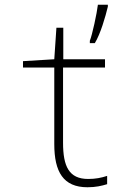

<svg xmlns="http://www.w3.org/2000/svg" viewBox="-20 -780 540 810"><path d="M359 -608V-598H380C404 -637 425 -710 435 -752V-760H393C389 -725 369 -632 359 -608ZM349 10C384 10 409 4 432 -3V-38C408 -30 383 -25 352 -25C271 -25 246 -78 246 -178V-495H423V-530H247V-663H218L209 -530L77 -522V-495H209V-172C209 -55 247 10 349 10Z"/></svg>

Font: Noto Sans Mono ExtraCondensed ExtraLight
Style: Regular
Weight: 200
Width: 2
Designer: Monotype Design Team
Foundry: Monotype Imaging Inc.
Version: Version 2.014